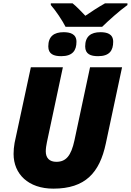

<svg xmlns="http://www.w3.org/2000/svg" viewBox="-20 -1115 780 1145"><path d="M371 -955H589C628 -993 690 -1049 740 -1085V-1095H606C565 -1072 526 -1046 489 -1021C471 -1040 435 -1078 413 -1095H283V-1085C313 -1051 351 -994 371 -955ZM345 -780C413 -780 436 -814 436 -866C436 -914 396 -923 359 -923C302 -923 268 -898 268 -838C268 -792 301 -780 345 -780ZM565 -780C633 -780 655 -814 655 -866C655 -914 616 -923 579 -923C522 -923 488 -898 488 -838C488 -792 521 -780 565 -780ZM298 10C489 10 574 -85 611 -259L708 -714H517L424 -278C404 -185 373 -150 316 -150C275 -150 253 -173 253 -212C253 -229 256 -249 260 -268L355 -714H164L67 -263C63 -242 61 -217 61 -197C61 -77 149 10 298 10Z"/></svg>

Font: Noto Sans Black
Style: Italic
Weight: 900
Italic angle: -12°
Designer: Monotype Design Team
Foundry: Monotype Imaging Inc.
Version: Version 2.013